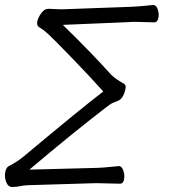

<svg xmlns="http://www.w3.org/2000/svg" viewBox="-100 -730 677 764"><path d="M378 1 291 -1H275L9 7Q-8 8 -21 11Q-34 14 -51 14Q-68 14 -75.5 -6Q-83 -26 -79 -45.5Q-75 -65 -63 -70Q-30 -87 -4 -109Q222 -298 311 -366Q261 -422 188.5 -497Q116 -572 95 -591.5Q74 -611 64 -616.5Q54 -622 50 -627.5Q46 -633 49 -647Q52 -661 64.5 -678Q77 -695 92 -695L139 -693H148L424 -703Q448 -704 471 -706.5Q494 -709 508 -710H510Q522 -710 528 -692Q534 -674 530 -657.5Q526 -641 514 -641L441 -643Q434 -643 427 -643Q420 -643 412 -642L150 -631Q261 -523 343 -432Q362 -414 393 -397Q403 -392 399 -375Q391 -338 370 -329Q360 -325 350 -321Q340 -317 321 -302Q181 -194 17 -55L287 -62Q312 -63 335.5 -65.5Q359 -68 372 -69H373Q385 -69 391 -50.5Q397 -32 393.5 -15.5Q390 1 378 1Z"/></svg>

Font: LXGW Bright GB
Style: Italic
Weight: 400
Italic angle: -12°
Designer: Christian Thalmann (Catharsis Fonts)
Foundry: LXGW / Christian Thalmann (Catharsis Fonts) / Fontworks Inc.
Version: Version 5.510